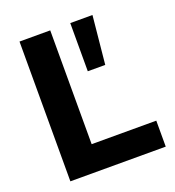

<svg xmlns="http://www.w3.org/2000/svg" viewBox="-129 -807 831 910"><g transform="rotate(-20 286.5 -352.5)"><path d="M71 0V-705H226V-131H552V0ZM327 -462V-705H439L415 -462Z"/></g></svg>

Font: Nunito Sans 12pt ExtraLight 12pt ExtraBold
Style: Regular
Weight: 800
Version: Version 3.101;gftools[0.9.27]